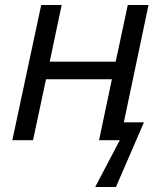

<svg xmlns="http://www.w3.org/2000/svg" viewBox="-20 -555 639 760"><path d="M224.1 -535.2 176.8 -311H438L485.8 -535.2H567.9L470.2 -70.8H549.8L439 185.1H356.9L454.1 0H372.1L422.9 -241.2H162.1L110.8 0H28.8L143.1 -535.2Z"/></svg>

Font: OpenSans-Italic
Style: Italic
Weight: 400
Italic angle: -12°
Foundry: Ascender Corporation
Version: Version 1.10